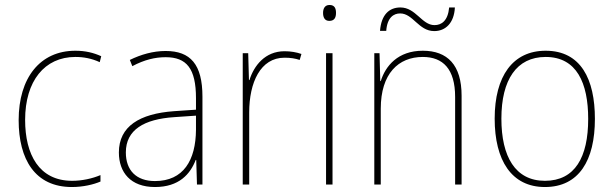

<svg xmlns="http://www.w3.org/2000/svg" viewBox="-20 -742 2467 772"><path d="M269 10C314 10 356 0 384 -12V-38C351 -24 310 -15 270 -15C137 -15 81 -121 81 -260C81 -416 159 -513 283 -513C316 -513 349 -507 381 -492L387 -516C356 -530 323 -538 283 -538C141 -538 55 -429 55 -259C55 -101 121 10 269 10Z M646 -537C596 -537 547 -523 502 -501L512 -476C561 -502 604 -512 646 -512C730 -512 768 -467 768 -347V-301L680 -295C541 -285 458 -234 458 -129C458 -49 505 10 603 10C700 10 745 -42 767 -99H769L772 0H794V-353C794 -483 746 -537 646 -537ZM681 -271 768 -277V-220C767 -98 718 -14 603 -14C528 -14 486 -57 486 -129C486 -220 559 -263 681 -271Z M1124 -536C1046 -536 1001 -478 983 -420H981L978 -528H956V0H982V-290C982 -410 1027 -510 1124 -510C1148 -510 1167 -507 1185 -501L1192 -525C1172 -532 1149 -536 1124 -536Z M1305 -722C1285 -722 1279 -706 1279 -690C1279 -673 1285 -658 1304 -658C1325 -658 1331 -672 1331 -690C1331 -706 1327 -722 1305 -722ZM1317 -528H1291V0H1317Z M1508 -618H1533C1537 -672 1563 -688 1589 -688C1641 -688 1663 -617 1726 -617C1771 -617 1806 -649 1809 -712H1786C1781 -658 1755 -641 1727 -641C1676 -641 1652 -712 1590 -712C1545 -712 1513 -683 1508 -618ZM1680 -538C1580 -538 1530 -477 1511 -416H1509L1506 -528H1485V0H1511V-305C1511 -446 1582 -513 1680 -513C1761 -513 1810 -465 1810 -352V0H1836V-357C1836 -481 1779 -538 1680 -538Z M2372 -264C2372 -423 2316 -538 2174 -538C2042 -538 1969 -436 1969 -265C1969 -97 2037 10 2171 10C2308 10 2372 -97 2372 -264ZM1996 -265C1996 -421 2057 -513 2174 -513C2299 -513 2345 -408 2345 -264C2345 -110 2292 -15 2171 -15C2052 -15 1996 -112 1996 -265Z"/></svg>

Font: Noto Sans Hebrew SemiCondensed Thin
Style: Regular
Weight: 100
Width: 4
Designer: Monotype Design Team
Foundry: Monotype Imaging Inc.
Version: Version 2.004